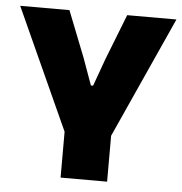

<svg xmlns="http://www.w3.org/2000/svg" viewBox="-48 -686 695 732"><g transform="rotate(5 299.0 -319.5)"><path d="M381 -159H218L0 -639H188.5L257.5 -464L295 -360H303.5L341 -464L409.5 -639H598ZM388.5 0H210.5V-320H388.5Z"/></g></svg>

Font: Anek Malayalam Medium ExtraBold
Style: Regular
Weight: 800
Version: Version 1.003